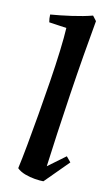

<svg xmlns="http://www.w3.org/2000/svg" viewBox="-84 -754 453 809"><g transform="rotate(10 142.5 -350.0)"><path d="M162 12Q147 12 125 8.5Q103 5 82 -3Q61 -11 48 -24Q57 -64 68.5 -126Q80 -188 92.5 -261Q105 -334 116.5 -407Q128 -480 135.5 -541.5Q143 -603 145 -641L70 -652Q67 -667 68 -685Q108 -688 158.5 -695Q209 -702 247 -712L263 -691Q251 -625 237 -541Q223 -457 209.5 -368Q196 -279 184.5 -197Q173 -115 165 -53L241 -109L260 -86Z"/></g></svg>

Font: Labrada SemiBold
Style: Italic
Weight: 600
Italic angle: -7°
Designer: Mercedes Jáuregui
Foundry: Omnibus-Type Team
Version: Version 1.000; ttfautohint (v1.8.4.7-5d5b)